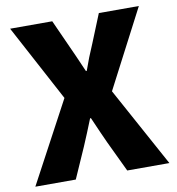

<svg xmlns="http://www.w3.org/2000/svg" viewBox="-83 -819 823 893"><g transform="rotate(-10 328.5 -372.0)"><path d="M217 -383 24 -744H223L283 -611Q298 -579 337 -489H341Q361 -547 389 -611L443 -744H632L440 -375L645 0H446L377 -145Q358 -186 322 -269H318Q291 -201 267 -145L203 0H12Z"/></g></svg>

Font: KaiGen Gothic KR Heavy
Style: Heavy
Weight: 900
Designer: Ryoko NISHIZUKA  (kana & ideographs); Paul D. Hunt (Latin, Greek & Cyrillic); Wenlong ZHANG  (bopomofo); Sandoll Communi
Foundry: Adobe Systems Incorporated
Version: Version 1.002 March 28, 2018